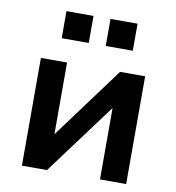

<svg xmlns="http://www.w3.org/2000/svg" viewBox="-81 -795 794 867"><g transform="rotate(10 316.0 -361.0)"><path d="M77 0V-494H197V-145H182L440 -494H555V0H435V-349H451L192 0ZM356 -598V-722H480V-598ZM154 -598V-722H278V-598Z"/></g></svg>

Font: Nunito Sans 10pt
Style: Bold
Weight: 700
Designer: Vernon Adams
Foundry: Vernon Adams
Version: Version 3.101;gftools[0.9.27]